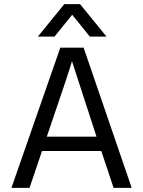

<svg xmlns="http://www.w3.org/2000/svg" viewBox="-20 -903 688 923"><path d="M242 -727H162L289 -883H365L492 -727H412L327 -832ZM122 0H35L270 -674H382L613 0H526L467 -177H182ZM326 -609Q312 -558 205 -246H444Z"/></svg>

Font: Hind Kochi
Style: Regular
Weight: 400
Designer: Dhruvi Tolia
Foundry: Indian Type Foundry
Version: Version 0.702;PS 1.0;hotconv 1.0.81;makeotf.lib2.5.63406